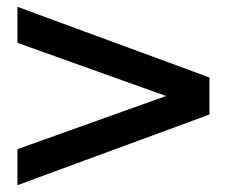

<svg xmlns="http://www.w3.org/2000/svg" viewBox="-20 -636 660 560"><path d="M31 -511V-616L591 -410V-302L31 -96V-201L509 -372V-340Z"/></svg>

Font: Bounded
Style: Regular
Weight: 400
Designer: Vlad Churkin
Version: Version 1.0